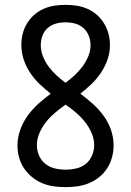

<svg xmlns="http://www.w3.org/2000/svg" viewBox="-20 -763 540 791"><path d="M250 8Q275 8 299.5 4.5Q324 1 347 -8.5Q370 -18 389.5 -34Q409 -50 422 -70.5Q435 -91 441.5 -115Q448 -139 448 -164Q448 -197 437 -228.5Q426 -260 406.5 -286.5Q387 -313 362.5 -335Q338 -357 311 -377Q335 -396 357 -417Q379 -438 396 -463.5Q413 -489 423 -518Q433 -547 433 -578Q433 -601 427 -623.5Q421 -646 409 -666Q397 -686 379.5 -701.5Q362 -717 340.5 -726.5Q319 -736 296 -739.5Q273 -743 250 -743Q227 -743 204 -739.5Q181 -736 159.5 -726.5Q138 -717 120.5 -701.5Q103 -686 91 -666Q79 -646 73.5 -623.5Q68 -601 68 -578Q68 -547 77.5 -518Q87 -489 104 -463.5Q121 -438 143 -417Q165 -396 189 -377Q162 -357 137.5 -335Q113 -313 94 -286.5Q75 -260 63.5 -228.5Q52 -197 52 -164Q52 -139 58.5 -115Q65 -91 78.5 -70.5Q92 -50 111.5 -34Q131 -18 153.5 -8.5Q176 1 200.5 4.5Q225 8 250 8ZM250 -64Q228 -64 206.5 -69Q185 -74 167.5 -87.5Q150 -101 141 -122Q132 -143 132 -165Q132 -191 143 -216Q154 -241 170.5 -261.5Q187 -282 208 -299.5Q229 -317 250 -332Q272 -317 292.5 -299.5Q313 -282 329.5 -261.5Q346 -241 357 -216Q368 -191 368 -165Q368 -143 359 -122Q350 -101 333 -87.5Q316 -74 294 -69Q272 -64 250 -64ZM250 -697V-708ZM250 -422Q231 -436 213 -452.5Q195 -469 180.5 -488.5Q166 -508 157 -530.5Q148 -553 148 -577Q148 -597 155 -616Q162 -635 177 -648Q192 -661 211 -666Q230 -671 250 -671Q270 -671 289 -666Q308 -661 323 -648Q338 -635 345.5 -616Q353 -597 353 -577Q353 -553 343.5 -530.5Q334 -508 319.5 -488.5Q305 -469 287 -452.5Q269 -436 250 -422Z"/></svg>

Font: Iosevka SS09
Style: Regular
Weight: 400
Monospace: yes
Designer: Belleve Invis
Foundry: Belleve Invis
Version: Version 5.2.1; ttfautohint (v1.8.3)